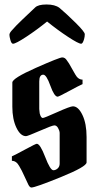

<svg xmlns="http://www.w3.org/2000/svg" viewBox="-20 -826 465 856"><path d="M96 -219Q71 -219 53 -257Q35 -295 35 -350V-458Q35 -477 140 -523.5Q245 -570 257.5 -570Q270 -570 278 -557Q284 -549 288 -542.5Q292 -536 300.5 -520.5Q309 -505 315 -495Q328 -471 348 -471V-451Q332 -444 287 -419.5Q242 -395 237 -395Q222 -395 204.5 -444Q187 -493 173 -493Q155 -493 155 -463V-340L156 -330Q156 -320 160.5 -310Q165 -300 171 -300Q177 -300 235 -326Q293 -352 305 -352Q329 -352 347.5 -313.5Q366 -275 366 -215V-102Q366 -83 251.5 -36.5Q137 10 120 10Q113 10 106.5 -2.5Q100 -15 88.5 -41Q77 -67 66 -85Q53 -109 33 -109V-129Q49 -136 94 -160.5Q139 -185 144 -185Q159 -185 181.5 -126Q204 -67 218 -67Q228 -67 237 -75Q246 -83 246 -97V-222V-234Q245 -245 238.5 -256Q232 -267 222.5 -267Q213 -267 158 -243Q103 -219 96 -219ZM355 -652Q349 -631 342 -631Q330 -631 283.5 -661.5Q237 -692 190 -730Q143 -692 96.5 -661.5Q50 -631 38 -631Q31 -631 26.5 -647Q22 -663 22 -670.5Q22 -678 30.5 -688Q39 -698 53 -712.5Q67 -727 81 -740Q123 -779 136.5 -792.5Q150 -806 187.5 -806Q225 -806 245 -791Q276 -765 317 -724.5Q358 -684 358 -673.5Q358 -663 355 -652Z"/></svg>

Font: Pirata One
Style: Regular
Weight: 400
Designer: Rodrigo Fuenzalida, Nicolas Massi
Foundry: Rodrigo Fuenzalida, Nicolas Massi
Version: Version 1.001